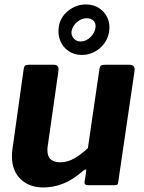

<svg xmlns="http://www.w3.org/2000/svg" viewBox="-20 -815 632 845"><path d="M170.1 10Q108.7 10 70.7 -26.8Q32.6 -63.6 32.6 -126.3Q32.6 -133.4 33 -141.4Q33.4 -149.4 34.4 -155.8L84.1 -510.3Q85.8 -522.4 90.6 -526.2Q95.5 -530 108 -530H218.4Q229.1 -530 234.1 -522.9Q239.1 -515.7 237.4 -504.3L189.9 -170.8Q188.9 -166 188.8 -161.6Q188.7 -157.2 188.7 -154.1Q188.7 -125.7 203.7 -113.2Q218.7 -100.7 244.5 -100.7Q278 -100.7 308.7 -118.8Q339.3 -137 366.8 -163.2L417.6 -511.3Q419.3 -523.4 424.5 -526.7Q429.7 -530 443 -530H551.2Q562.6 -530 568.3 -522.9Q574 -515.7 572.3 -504.3L500.3 -13.7Q499.3 -5.4 496.5 -2.7Q493.7 0 485.9 0H367.3Q360.4 0 355.8 -2.9Q351.1 -5.7 352.1 -14L359.7 -62.9Q360.7 -68.6 356.9 -69Q353.1 -69.4 346 -63.3Q299.5 -23 257 -6.5Q214.5 10 170.1 10ZM460.4 -676.9Q453.6 -632.1 419 -602.6Q384.4 -573.2 339.8 -573.2Q307.5 -573.2 282.8 -589.6Q258.1 -605.9 246 -633.8Q233.8 -661.7 238.6 -695.7Q244.3 -738.3 279.4 -766.9Q314.5 -795.4 358.1 -795.4Q391.4 -795.4 415.9 -779.4Q440.5 -763.4 452.8 -736.7Q465.1 -709.9 460.4 -676.9ZM400.3 -692.7Q402.8 -712.3 391.7 -723.5Q380.5 -734.8 361.5 -734.8Q338.9 -734.8 318.8 -717.8Q298.7 -700.8 294.7 -675.9Q293.1 -658.2 304.9 -645.3Q316.7 -632.4 334.4 -632.4Q358.3 -632.4 377.4 -650.9Q396.5 -669.4 400.3 -692.7Z"/></svg>

Font: Libre Franklin Thin
Style: Italic
Weight: 100
Italic angle: -8°
Designer: Pablo Impallari, Rodrigo Fuenzalida, Nhung Nguyen
Foundry: Impallari Type
Version: Version 3.000